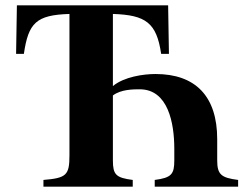

<svg xmlns="http://www.w3.org/2000/svg" viewBox="-20 -696 923 716"><path d="M557 0H868V-25C805 -33 790 -45 790 -98V-177C790 -337 709 -420 560 -420C516 -420 443 -410 401 -375V-644C524 -640 564 -611 581 -495H610L607 -676H43L40 -495H69C86 -611 115 -640 239 -644V-117C239 -43 228 -32 142 -25V0H475V-25C412 -33 401 -45 401 -98V-340C431 -363 478 -363 501 -363C607 -363 630 -237 630 -141V-98C630 -47 620 -33 557 -25Z"/></svg>

Font: STIXGeneral
Style: Bold
Weight: 700
Designer: MicroPress Inc., with final additions and corrections provided by Coen Hoffman, Elsevier (retired)
Version: Version 1.1.0